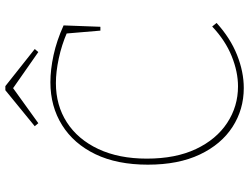

<svg xmlns="http://www.w3.org/2000/svg" viewBox="-124 -778 908 699"><g transform="rotate(-90 329.5 -428.0)"><path d="M359 6Q281 6 217.5 -35Q154 -76 117 -154Q80 -232 80 -343Q80 -455 118 -534Q156 -613 224 -655.5Q292 -698 380 -698Q426 -698 479 -686.5Q532 -675 587 -650L582 -516H568L557 -646L562 -637Q516 -657 467 -667.5Q418 -678 377 -678Q296 -678 234 -638Q172 -598 137 -523.5Q102 -449 102 -347Q102 -242 137 -168Q172 -94 232 -54.5Q292 -15 365 -15Q418 -15 475 -38Q532 -61 583 -109L596 -93Q541 -43 479.5 -18.5Q418 6 359 6ZM231 -742 220 -755 351 -862H366L501 -755L490 -742L354 -837H363Z"/></g></svg>

Font: Bitter Thin Thin
Style: Regular
Weight: 250
Version: Version 2.002